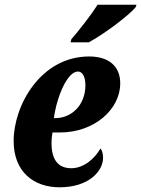

<svg xmlns="http://www.w3.org/2000/svg" viewBox="-20 -786 600 816"><path d="M280 -606H357C423 -641 531 -723 557 -756L560 -766H395C367 -722 316 -657 283 -619ZM233 10C359 10 418 -60 418 -115C418 -132 414 -147 407 -155C383 -113 337 -71 283 -71C226 -71 199 -109 199 -177C199 -197 201 -211 203 -223H235C381 -223 491 -321 491 -432C491 -504 443 -546 359 -546C153 -546 38 -338 38 -187C38 -53 126 10 233 10ZM215 -284H209C222 -378 267 -482 311 -482C331 -482 343 -459 343 -424C343 -340 285 -284 215 -284Z"/></svg>

Font: Noto Serif ExtraCondensed Black
Style: Italic
Weight: 900
Width: 2
Italic angle: -12°
Designer: Monotype Design Team
Foundry: Monotype Imaging Inc.
Version: Version 2.014